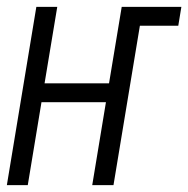

<svg xmlns="http://www.w3.org/2000/svg" viewBox="-20 -540 549 560"><path d="M0 0 86 -520H147L110 -297H298L335 -520H509L500 -465H388L311 0H249L289 -242H101L61 0Z"/></svg>

Font: Iosevka Curly Light
Style: Italic
Weight: 300
Italic angle: -9°
Monospace: yes
Designer: Belleve Invis
Foundry: Belleve Invis
Version: Version 22.1.2; ttfautohint (v1.8.4)